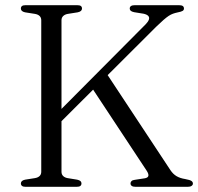

<svg xmlns="http://www.w3.org/2000/svg" viewBox="-20 -720 764 740"><path d="M175.5 -258.5 542 -627Q551.5 -637 554 -645Q556.5 -653 551.5 -658.5Q546.5 -664 534 -667L497 -673Q487.5 -675 483.8 -678.5Q480 -682 480 -687Q480 -693.5 485 -696.8Q490 -700 499.5 -700H669.5Q680 -700 684.5 -696.8Q689 -693.5 689 -687Q689 -681.5 684.2 -678.2Q679.5 -675 664 -672Q654.5 -670 646.8 -667.2Q639 -664.5 630.2 -658.8Q621.5 -653 610 -643Q598.5 -633 581.5 -616.5L191 -227ZM328 -391 389 -439.5 637 -64Q647 -49 660.5 -41Q674 -33 693.5 -30Q712.5 -26.5 718 -22.5Q723.5 -18.5 723.5 -12.5Q723.5 -7 718.2 -3.5Q713 0 703.5 0H502.5Q492.5 0 487.8 -3.5Q483 -7 483 -13Q483 -18.5 487 -22.2Q491 -26 500 -27L539 -33Q551 -35.5 552 -43Q553 -50.5 545 -62.5ZM217 -58Q217 -48 223.2 -41.8Q229.5 -35.5 240.5 -33.5L277.5 -27.5Q286.5 -25.5 290.2 -22Q294 -18.5 294 -13Q294 -7 289.8 -3.5Q285.5 0 275.5 0H78.5Q69 0 64.8 -3.5Q60.5 -7 60.5 -13Q60.5 -24 76.5 -27.5L114.5 -33.5Q126.5 -35.5 132.8 -41.8Q139 -48 139 -58V-642Q139 -652 132.8 -658.2Q126.5 -664.5 114.5 -666.5L76.5 -672.5Q60.5 -676 60.5 -687Q60.5 -693.5 64.8 -696.8Q69 -700 78.5 -700H277.5Q287.5 -700 291.8 -696.8Q296 -693.5 296 -687Q296 -676 279.5 -672.5L241.5 -666.5Q230 -664.5 223.5 -658.2Q217 -652 217 -642Z"/></svg>

Font: Fraunces Light
Style: Regular
Weight: 300
Version: Version 1.000;[b76b70a41]